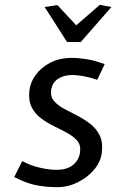

<svg xmlns="http://www.w3.org/2000/svg" viewBox="-20 -766 482 796"><path d="M394 -746 442 -737 315 -592H258L165 -737L218 -745L296 -661ZM217 10Q179 10 136.8 3.2Q94.5 -3.5 39 -32L72 -98Q107.5 -79.5 145 -70.8Q182.5 -62 214 -62Q259 -62 283.8 -83Q308.5 -104 312 -137Q315.5 -164.5 300.2 -182.5Q285 -200.5 259.2 -214.5Q233.5 -228.5 204.2 -242.8Q175 -257 149.8 -275.8Q124.5 -294.5 110.8 -322.5Q97 -350.5 102 -392Q105.5 -424 127.5 -454.8Q149.5 -485.5 187.8 -505.8Q226 -526 278 -526Q306.5 -526 340 -520.5Q373.5 -515 414 -500L383 -435Q353 -445.5 326.5 -450.2Q300 -455 279 -455Q244.5 -455 220.2 -439Q196 -423 192 -392Q188.5 -365.5 203.8 -347.5Q219 -329.5 244.8 -315.5Q270.5 -301.5 299.8 -286.8Q329 -272 354.2 -252.5Q379.5 -233 393.5 -204.2Q407.5 -175.5 402 -132Q397 -94 369.5 -61.8Q342 -29.5 301.5 -9.8Q261 10 217 10Z"/></svg>

Font: Expletus Sans
Style: Italic
Weight: 400
Italic angle: -7°
Designer: Jasper de Waard
Foundry: Designtown
Version: Version 7.500